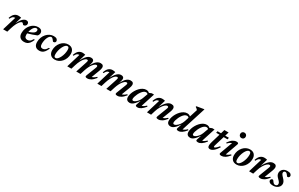

<svg xmlns="http://www.w3.org/2000/svg" viewBox="285 -2533 6798 4366"><g transform="rotate(30 3684.0 -350.0)"><path d="M152.5 -362H145Q116.5 -362 94.2 -346Q72 -330 44.5 -277L21.5 -286.5Q53 -376 96.5 -409Q140 -442 191 -442Q212 -442 229.2 -439.5Q246.5 -437 267 -432L217 -261Q265.5 -359 311.5 -400.8Q357.5 -442.5 401 -442.5Q434 -442.5 450.2 -425.5Q466.5 -408.5 466.5 -381.5Q466.5 -351 445 -331.2Q423.5 -311.5 394.5 -311.5Q384.5 -311.5 371 -332Q356.5 -353.5 340 -353.5Q319.5 -353.5 292 -324.8Q264.5 -296 236.5 -241.8Q208.5 -187.5 185.5 -112L152 0H43Z M789 -153.5Q761.5 -89 733.2 -53Q705 -17 671.5 -2.5Q638 12 594.5 12Q525 12 486 -26.8Q447 -65.5 447 -136Q447 -201.5 468.5 -257.5Q490 -313.5 526.8 -355Q563.5 -396.5 610.2 -419.5Q657 -442.5 707.5 -442.5Q770.5 -442.5 797.8 -415.5Q825 -388.5 825 -351.5Q825 -329 815.8 -306.8Q806.5 -284.5 791.5 -270.5Q739.5 -248.5 680.8 -228.8Q622 -209 562.5 -192.5Q561 -175 561 -158.5Q561 -108 581.8 -86.8Q602.5 -65.5 636.5 -65.5Q673 -65.5 701.8 -84Q730.5 -102.5 758.5 -153.5ZM691 -400.5Q661 -400.5 636.8 -377Q612.5 -353.5 595.2 -315.8Q578 -278 569 -236Q634.5 -258 669 -277.2Q703.5 -296.5 716.2 -316.2Q729 -336 729 -358.5Q729 -400.5 691 -400.5Z M1084 -396.5Q1060.5 -396.5 1040 -376.2Q1019.5 -356 1003.8 -321.8Q988 -287.5 979 -245Q970 -202.5 970 -158.5Q970 -108 986.5 -86.8Q1003 -65.5 1038 -65.5Q1070 -65.5 1098 -84.5Q1126 -103.5 1154.5 -153.5H1184Q1156.5 -89.5 1128.2 -53.5Q1100 -17.5 1067.5 -2.8Q1035 12 995 12Q927.5 12 891.8 -26Q856 -64 856 -136Q856 -201.5 877.5 -257.5Q899 -313.5 936.2 -355Q973.5 -396.5 1021.2 -419.5Q1069 -442.5 1121.5 -442.5Q1177.5 -442.5 1203.5 -421Q1229.5 -399.5 1229.5 -370.5Q1229.5 -347 1214.2 -334.5Q1199 -322 1174 -321.5Q1167.5 -321.5 1159.2 -330.8Q1151 -340 1138.5 -358Q1125.5 -375.5 1112.2 -386Q1099 -396.5 1084 -396.5Z M1502.5 -442.5Q1577 -442.5 1617.2 -399.2Q1657.5 -356 1657.5 -281.5Q1657.5 -222 1637.8 -169Q1618 -116 1583 -75.2Q1548 -34.5 1501.5 -11.2Q1455 12 1402 12Q1327.5 12 1287.2 -31.2Q1247 -74.5 1247 -148.5Q1247 -208.5 1266.8 -261.5Q1286.5 -314.5 1321.5 -355.2Q1356.5 -396 1402.8 -419.2Q1449 -442.5 1502.5 -442.5ZM1402 -30Q1428.5 -30 1454.8 -56.8Q1481 -83.5 1502.5 -127Q1524 -170.5 1536.8 -222.2Q1549.5 -274 1549.5 -323.5Q1549.5 -365 1538.2 -382.8Q1527 -400.5 1502.5 -400.5Q1476 -400.5 1449.8 -373.8Q1423.5 -347 1402 -303.2Q1380.5 -259.5 1367.8 -208Q1355 -156.5 1355 -106.5Q1355 -65.5 1366.2 -47.8Q1377.5 -30 1402 -30Z M2457 -116.5Q2401 -46 2352.5 -17Q2304 12 2259 12Q2220 12 2209.2 -0.5Q2198.5 -13 2210.5 -45L2305.5 -289.5Q2317 -319 2317 -333.5Q2317 -359 2288 -359Q2252.5 -359 2202 -297.8Q2151.5 -236.5 2111.5 -116L2075 0H1963.5L2059.5 -293Q2069.5 -323 2069.5 -335Q2069.5 -358.5 2041 -358.5Q2015.5 -358.5 1984.5 -328.5Q1953.5 -298.5 1923.2 -242.2Q1893 -186 1868.5 -106.5L1836 0H1727.5L1837 -362H1829.5Q1801 -362 1778.8 -346Q1756.5 -330 1729 -277L1706 -286.5Q1737.5 -376 1781 -409Q1824.5 -442 1875.5 -442Q1896 -442 1913 -439.5Q1930 -437 1950.5 -432L1896 -248Q1935.5 -324.5 1970.2 -366.8Q2005 -409 2036.8 -425.8Q2068.5 -442.5 2099.5 -442.5Q2140 -442.5 2158.5 -425.2Q2177 -408 2177 -378.5Q2177 -364.5 2173 -347Q2169 -329.5 2162 -307L2149 -261.5Q2203 -365.5 2251.5 -404Q2300 -442.5 2348.5 -442.5Q2394 -442.5 2413 -423.5Q2432 -404.5 2432 -373.5Q2432 -337 2411 -281L2330 -68Q2380 -78 2439 -134.5Z M3246 -116.5Q3190 -46 3141.5 -17Q3093 12 3048 12Q3009 12 2998.2 -0.5Q2987.5 -13 2999.5 -45L3094.5 -289.5Q3106 -319 3106 -333.5Q3106 -359 3077 -359Q3041.5 -359 2991 -297.8Q2940.5 -236.5 2900.5 -116L2864 0H2752.5L2848.5 -293Q2858.5 -323 2858.5 -335Q2858.5 -358.5 2830 -358.5Q2804.5 -358.5 2773.5 -328.5Q2742.5 -298.5 2712.2 -242.2Q2682 -186 2657.5 -106.5L2625 0H2516.5L2626 -362H2618.5Q2590 -362 2567.8 -346Q2545.5 -330 2518 -277L2495 -286.5Q2526.5 -376 2570 -409Q2613.5 -442 2664.5 -442Q2685 -442 2702 -439.5Q2719 -437 2739.5 -432L2685 -248Q2724.5 -324.5 2759.2 -366.8Q2794 -409 2825.8 -425.8Q2857.5 -442.5 2888.5 -442.5Q2929 -442.5 2947.5 -425.2Q2966 -408 2966 -378.5Q2966 -364.5 2962 -347Q2958 -329.5 2951 -307L2938 -261.5Q2992 -365.5 3040.5 -404Q3089 -442.5 3137.5 -442.5Q3183 -442.5 3202 -423.5Q3221 -404.5 3221 -373.5Q3221 -337 3200 -281L3119 -68Q3169 -78 3228 -134.5Z M3525.5 -32.5 3565 -153Q3520.5 -87.5 3486.2 -51.8Q3452 -16 3423.5 -2.2Q3395 11.5 3367.5 11.5Q3323.5 11.5 3296.5 -13.2Q3269.5 -38 3269.5 -90.5Q3269.5 -131.5 3284.5 -178.2Q3299.5 -225 3326.2 -270.8Q3353 -316.5 3388.8 -354Q3424.5 -391.5 3466.8 -414Q3509 -436.5 3554.5 -436.5Q3606.5 -436.5 3639.5 -402L3641.5 -406.5L3697.5 -430H3757.5L3641 -68Q3691.5 -79 3747.5 -135L3765.5 -117Q3711 -49 3664.5 -18.5Q3618 12 3575.5 12Q3510.5 12 3525.5 -32.5ZM3385 -105Q3385 -68.5 3419 -68.5Q3439.5 -68.5 3470 -89.5Q3500.5 -110.5 3530.2 -147.8Q3560 -185 3578 -234L3625 -363Q3618.5 -372.5 3606.2 -379.2Q3594 -386 3576.5 -386Q3546.5 -386 3518.5 -365Q3490.5 -344 3466.2 -310.5Q3442 -277 3423.8 -238.8Q3405.5 -200.5 3395.2 -164.8Q3385 -129 3385 -105Z M3821.5 -277 3798.5 -286.5Q3830 -376 3873.5 -409Q3917 -442 3968 -442Q3989 -442 4006.2 -439.5Q4023.5 -437 4044 -432L3986.5 -237Q4038 -336.5 4094.2 -389Q4150.5 -441.5 4208 -441.5Q4255.5 -441.5 4274.8 -421Q4294 -400.5 4294 -368.5Q4294 -333.5 4274.5 -282L4192 -68Q4242 -78.5 4301 -134.5L4319 -116.5Q4263 -46 4214.8 -17Q4166.5 12 4121.5 12Q4082 12 4071.2 -0.5Q4060.5 -13 4073 -45L4167 -288.5Q4179 -319.5 4179 -334Q4179 -345 4172.2 -352Q4165.5 -359 4148.5 -359Q4121.5 -359 4087 -328.8Q4052.5 -298.5 4018.8 -241.8Q3985 -185 3961 -106.5L3928.5 0H3820L3929.5 -362H3922Q3893.5 -362 3871.2 -346Q3849 -330 3821.5 -277Z M4839.5 -117Q4785.5 -49 4738.8 -18.5Q4692 12 4649.5 12Q4584.5 12 4599.5 -32.5L4639 -153Q4594.5 -87 4560.5 -51.5Q4526.5 -16 4498 -2.2Q4469.5 11.5 4441.5 11.5Q4398 11.5 4371 -13.5Q4344 -38.5 4344 -91.5Q4344 -132.5 4358.8 -179.8Q4373.5 -227 4400 -273Q4426.5 -319 4462.2 -356.8Q4498 -394.5 4540.2 -417.2Q4582.5 -440 4628.5 -440Q4680.5 -440 4713.5 -406L4778.5 -610.5Q4753.5 -644 4717.5 -662.5L4723.5 -681.5L4904 -711.5H4919L4715 -68Q4765.5 -79 4821.5 -135ZM4459.5 -105.5Q4459.5 -68.5 4493.5 -68.5Q4515 -68.5 4548.5 -91.8Q4582 -115 4614.8 -158Q4647.5 -201 4667 -260L4700.5 -365Q4693.5 -375 4681.2 -382Q4669 -389 4651 -389Q4620.5 -389 4592.2 -368Q4564 -347 4539.8 -313.2Q4515.5 -279.5 4497.5 -240.8Q4479.5 -202 4469.5 -166.2Q4459.5 -130.5 4459.5 -105.5Z M5114 -32.5 5153.5 -153Q5109 -87.5 5074.8 -51.8Q5040.5 -16 5012 -2.2Q4983.5 11.5 4956 11.5Q4912 11.5 4885 -13.2Q4858 -38 4858 -90.5Q4858 -131.5 4873 -178.2Q4888 -225 4914.8 -270.8Q4941.5 -316.5 4977.2 -354Q5013 -391.5 5055.2 -414Q5097.5 -436.5 5143 -436.5Q5195 -436.5 5228 -402L5230 -406.5L5286 -430H5346L5229.5 -68Q5280 -79 5336 -135L5354 -117Q5299.5 -49 5253 -18.5Q5206.5 12 5164 12Q5099 12 5114 -32.5ZM4973.5 -105Q4973.5 -68.5 5007.5 -68.5Q5028 -68.5 5058.5 -89.5Q5089 -110.5 5118.8 -147.8Q5148.5 -185 5166.5 -234L5213.5 -363Q5207 -372.5 5194.8 -379.2Q5182.5 -386 5165 -386Q5135 -386 5107 -365Q5079 -344 5054.8 -310.5Q5030.5 -277 5012.2 -238.8Q4994 -200.5 4983.8 -164.8Q4973.5 -129 4973.5 -105Z M5542.5 -151.5Q5533.5 -124 5531.2 -111.5Q5529 -99 5529 -91.5Q5529 -74.5 5542.5 -74.5Q5557 -74.5 5584.8 -97.5Q5612.5 -120.5 5647.5 -165.5L5670.5 -149Q5618 -66.5 5569 -27.5Q5520 11.5 5477 11.5Q5450 11.5 5433.2 -3.8Q5416.5 -19 5416.5 -59Q5416.5 -75 5421 -99Q5425.5 -123 5434.5 -153.5L5503 -384H5415L5424.5 -430H5516.5L5546 -531H5657L5626.5 -430H5723.5L5714.5 -384H5612.5Z M5901 -637.5Q5901 -669 5921 -689.2Q5941 -709.5 5972 -709.5Q6003 -709.5 6023.2 -689.2Q6043.5 -669 6043.5 -637.5Q6043.5 -606.5 6023.2 -586.2Q6003 -566 5972 -566Q5941 -566 5921 -586.2Q5901 -606.5 5901 -637.5ZM5726 -34 5845.5 -361Q5796.5 -348 5743 -290L5724.5 -307Q5778 -383.5 5826.2 -413Q5874.5 -442.5 5920 -442.5Q5983.5 -442.5 5967 -396L5850 -66.5Q5899.5 -76 5957 -130L5974 -111.5Q5919 -44 5871 -16Q5823 12 5778.5 12Q5709 12 5726 -34Z M6276 -442.5Q6350.5 -442.5 6390.8 -399.2Q6431 -356 6431 -281.5Q6431 -222 6411.2 -169Q6391.5 -116 6356.5 -75.2Q6321.5 -34.5 6275 -11.2Q6228.5 12 6175.5 12Q6101 12 6060.8 -31.2Q6020.5 -74.5 6020.5 -148.5Q6020.5 -208.5 6040.2 -261.5Q6060 -314.5 6095 -355.2Q6130 -396 6176.2 -419.2Q6222.5 -442.5 6276 -442.5ZM6175.5 -30Q6202 -30 6228.2 -56.8Q6254.5 -83.5 6276 -127Q6297.5 -170.5 6310.2 -222.2Q6323 -274 6323 -323.5Q6323 -365 6311.8 -382.8Q6300.5 -400.5 6276 -400.5Q6249.5 -400.5 6223.2 -373.8Q6197 -347 6175.5 -303.2Q6154 -259.5 6141.2 -208Q6128.5 -156.5 6128.5 -106.5Q6128.5 -65.5 6139.8 -47.8Q6151 -30 6175.5 -30Z M6502.5 -277 6479.5 -286.5Q6511 -376 6554.5 -409Q6598 -442 6649 -442Q6670 -442 6687.2 -439.5Q6704.5 -437 6725 -432L6667.5 -237Q6719 -336.5 6775.2 -389Q6831.5 -441.5 6889 -441.5Q6936.5 -441.5 6955.8 -421Q6975 -400.5 6975 -368.5Q6975 -333.5 6955.5 -282L6873 -68Q6923 -78.5 6982 -134.5L7000 -116.5Q6944 -46 6895.8 -17Q6847.5 12 6802.5 12Q6763 12 6752.2 -0.5Q6741.5 -13 6754 -45L6848 -288.5Q6860 -319.5 6860 -334Q6860 -345 6853.2 -352Q6846.5 -359 6829.5 -359Q6802.5 -359 6768 -328.8Q6733.5 -298.5 6699.8 -241.8Q6666 -185 6642 -106.5L6609.5 0H6501L6610.5 -362H6603Q6574.5 -362 6552.2 -346Q6530 -330 6502.5 -277Z M7065 -108Q7071 -108 7078 -100.5Q7085 -93 7101.5 -69.5Q7118 -45.5 7133.2 -36.2Q7148.5 -27 7163.5 -27Q7190 -27 7207.5 -40.8Q7225 -54.5 7225 -81Q7225 -101 7213 -122.2Q7201 -143.5 7164 -178.5Q7126.5 -214 7111.5 -243.2Q7096.5 -272.5 7096.5 -304Q7096.5 -361 7138.8 -401.8Q7181 -442.5 7257 -442.5Q7316.5 -442.5 7342.5 -421.8Q7368.5 -401 7368.5 -372Q7368.5 -351 7354.5 -338Q7340.5 -325 7319 -325Q7314.5 -325 7307.2 -331.5Q7300 -338 7286 -358.5Q7256.5 -401 7227 -401Q7204.5 -401 7192.5 -388.5Q7180.5 -376 7180.5 -354Q7180.5 -337.5 7193.5 -316.2Q7206.5 -295 7243.5 -257Q7281 -219 7295.5 -188.5Q7310 -158 7310 -130.5Q7310 -91.5 7287.2 -59.2Q7264.5 -27 7225 -7.5Q7185.5 12 7135 12Q7071.5 12 7042.5 -9.5Q7013.5 -31 7013.5 -59.5Q7013.5 -80 7028 -94Q7042.5 -108 7065 -108Z"/></g></svg>

Font: Newsreader Text SemiBold
Style: Italic
Weight: 600
Italic angle: -17°
Designer: Hugues Gentile
Foundry: Production Type
Version: Version 1.001